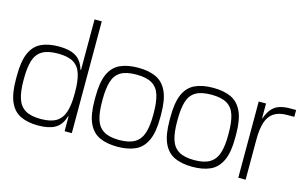

<svg xmlns="http://www.w3.org/2000/svg" viewBox="-108 -1231 2477 1543"><g transform="rotate(15 1131.0 -459.5)"><path d="M290 11Q203 11 143.5 -17.5Q84 -46 53.5 -114.5Q23 -183 23 -302V-332Q23 -453 53.5 -521.5Q84 -590 143.5 -618Q203 -646 290 -646Q379 -646 430 -615.5Q481 -585 502.5 -515.5Q524 -446 524 -328V-300Q524 -182 502 -114Q480 -46 429 -17.5Q378 11 290 11ZM497 -123V-144H512V-123ZM297 -45Q381 -45 426.5 -73.5Q472 -102 490.5 -160.5Q509 -219 509 -308V-326Q509 -416 491 -474.5Q473 -533 427.5 -561Q382 -589 297 -589Q213 -589 166.5 -561Q120 -533 102 -474.5Q84 -416 84 -326V-308Q84 -219 102.5 -160.5Q121 -102 167 -73.5Q213 -45 297 -45ZM497 -490V-510H512V-490ZM509 0V-930H569V0Z M950 11Q861 11 800.5 -17Q740 -45 708.5 -113.5Q677 -182 677 -302V-332Q677 -452 707.5 -520.5Q738 -589 799 -617.5Q860 -646 950 -646Q1038 -646 1098.5 -618Q1159 -590 1191 -521.5Q1223 -453 1223 -332V-302Q1223 -182 1191 -113.5Q1159 -45 1098.5 -17Q1038 11 950 11ZM950 -45Q1033 -45 1079.5 -73.5Q1126 -102 1144.5 -160.5Q1163 -219 1163 -308V-326Q1163 -416 1145 -474.5Q1127 -533 1080.5 -561Q1034 -589 950 -589Q865 -589 819 -561Q773 -533 755.5 -474.5Q738 -416 738 -326V-308Q738 -219 756 -160.5Q774 -102 820.5 -73.5Q867 -45 950 -45Z M1574 11Q1485 11 1424.5 -17Q1364 -45 1332.5 -113.5Q1301 -182 1301 -302V-332Q1301 -452 1331.5 -520.5Q1362 -589 1423 -617.5Q1484 -646 1574 -646Q1662 -646 1722.5 -618Q1783 -590 1815 -521.5Q1847 -453 1847 -332V-302Q1847 -182 1815 -113.5Q1783 -45 1722.5 -17Q1662 11 1574 11ZM1574 -45Q1657 -45 1703.5 -73.5Q1750 -102 1768.5 -160.5Q1787 -219 1787 -308V-326Q1787 -416 1769 -474.5Q1751 -533 1704.5 -561Q1658 -589 1574 -589Q1489 -589 1443 -561Q1397 -533 1379.5 -474.5Q1362 -416 1362 -326V-308Q1362 -219 1380 -160.5Q1398 -102 1444.5 -73.5Q1491 -45 1574 -45Z M1954 0V-634H2015V-512H2018Q2038 -567 2065.5 -596Q2093 -625 2130 -635.5Q2167 -646 2215 -646H2262V-589H2204Q2134 -589 2092.5 -561Q2051 -533 2033 -477Q2015 -421 2015 -334V0Z"/></g></svg>

Font: Matangi
Style: Regular
Weight: 400
Designer: Prashant Pant
Foundry: The Graphic Ant
Version: Version 3.002